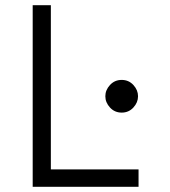

<svg xmlns="http://www.w3.org/2000/svg" viewBox="-20 -720 656 740"><path d="M106 0V-700H176V-67H514V0ZM449 -286Q422 -286 404 -305.5Q386 -325 386 -349Q386 -373 404 -392.5Q422 -412 449 -412Q476 -412 494 -392.5Q512 -373 512 -349Q512 -325 494 -305.5Q476 -286 449 -286Z"/></svg>

Font: Overpass Mono Light
Style: Regular
Weight: 300
Monospace: yes
Designer: Delve Withrington, Dave Bailey
Foundry: Delve Fonts LLC
Version: Version 4.000